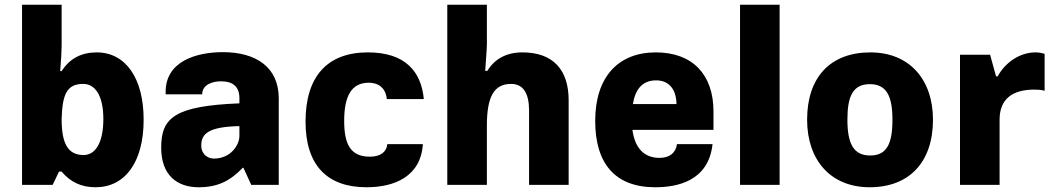

<svg xmlns="http://www.w3.org/2000/svg" viewBox="-20 -780 4438 810"><path d="M383 10C507 10 586 -95 586 -275C586 -450 510 -559 388 -559C323 -559 274 -533 240 -480H234C238 -529 240 -566 240 -587V-760H73V0H202L229 -56H240C277 -12 323 10 383 10ZM333 -126C267 -126 240 -173 240 -278C243 -382 262 -426 331 -426C382 -426 416 -376 416 -278C416 -177 382 -126 333 -126Z M818 10C899 10 951 -17 1004 -72H1007L1040 0H1156V-365C1156 -496 1061 -560 920 -560C813 -560 672 -524 679 -382H833C833 -424 878 -437 912 -437C963 -437 990 -414 990 -366V-344C717 -333 660 -284 660 -157C660 -41 727 10 818 10ZM882 -111C857 -111 829 -129 829 -166C829 -218 863 -245 990 -248V-206C990 -170 955 -111 882 -111Z M1526 10C1644 10 1755 -35 1764 -172H1614C1611 -140 1587 -119 1540 -119C1456 -119 1432 -176 1432 -270C1432 -373 1462 -431 1535 -431C1583 -431 1608 -403 1612 -362H1768C1757 -479 1689 -559 1532 -559C1363 -559 1269 -460 1269 -267C1269 -82 1361 10 1526 10Z M1867 0H2034V-250C2034 -370 2063 -426 2136 -426C2187 -426 2212 -387 2212 -314V0H2379V-357C2379 -487 2312 -559 2184 -559C2117 -559 2067 -532 2036 -481H2027C2033 -567 2035 -585 2034 -621V-760H1867Z M2990 -310C2990 -466 2901 -559 2747 -559C2587 -559 2491 -454 2491 -270C2491 -90 2575 10 2744 10C2834 10 2969 -14 2986 -172H2836C2831 -136 2806 -114 2762 -114C2700 -114 2659 -152 2648 -232H2990ZM2650 -341C2660 -402 2689 -441 2748 -441C2800 -441 2833 -406 2834 -341Z M3102 0H3269V-760H3102Z M3649 10C3817 10 3916 -97 3916 -275C3916 -444 3817 -559 3652 -559C3483 -559 3385 -454 3385 -275C3385 -105 3484 10 3649 10ZM3651 -124C3579 -124 3555 -177 3555 -275C3555 -374 3578 -425 3650 -425C3721 -425 3745 -373 3745 -275C3745 -173 3721 -124 3651 -124Z M4030 0H4197V-275C4197 -360 4248 -402 4344 -402C4357 -402 4376 -401 4387 -397V-553C4377 -556 4364 -559 4348 -559C4283 -559 4221 -517 4189 -458H4182L4157 -549H4030Z"/></svg>

Font: Kathrein 85 Heavy
Style: Regular
Weight: 900
Designer: Lazydogs Typefoundry, based on Open Sans by Ascender Corporation
Foundry: Lazydogs Typefoundry
Version: Version 1.003;PS 001.003;hotconv 1.0.88;makeotf.lib2.5.64775